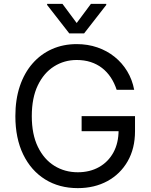

<svg xmlns="http://www.w3.org/2000/svg" viewBox="-20 -966 783 996"><path d="M585.2 -500Q573.5 -535.9 554.5 -564.5Q535.5 -593 509.4 -613.3Q483.3 -633.5 450.3 -644.2Q417.3 -654.8 377.8 -654.8Q313.2 -654.8 260.3 -621.4Q207.4 -588.1 176.1 -523.1Q144.9 -458.1 144.9 -363.6Q144.9 -269.2 176.5 -204.2Q208.1 -139.2 262.1 -105.8Q316.1 -72.4 383.5 -72.4Q446 -72.4 493.8 -99.3Q541.5 -126.1 568.4 -175.2Q595.2 -224.4 595.2 -291.2L622.2 -285.5H403.4V-363.6H680.4V-285.5Q680.4 -195.7 642.2 -129.3Q604 -62.9 537.1 -26.5Q470.2 9.9 383.5 9.9Q286.9 9.9 214 -35.5Q141 -81 100.3 -164.8Q59.7 -248.6 59.7 -363.6Q59.7 -449.9 82.9 -519Q106.2 -588.1 148.8 -636.7Q191.4 -685.4 249.6 -711.3Q307.9 -737.2 377.8 -737.2Q435.4 -737.2 485.3 -720Q535.2 -702.8 574.4 -671.3Q613.6 -639.9 639.9 -596.4Q666.2 -552.9 676.1 -500ZM304 -946 377.8 -846.6 451.7 -946H531.2V-940.3L416.2 -792.6H339.5L224.4 -940.3V-946Z"/></svg>

Font: InterMG
Style: Regular
Weight: 400
Designer: Rasmus Andersson
Foundry: rsms
Version: Version 3.019;December 26, 2023;FontCreator 15.0.0.2955 64-b